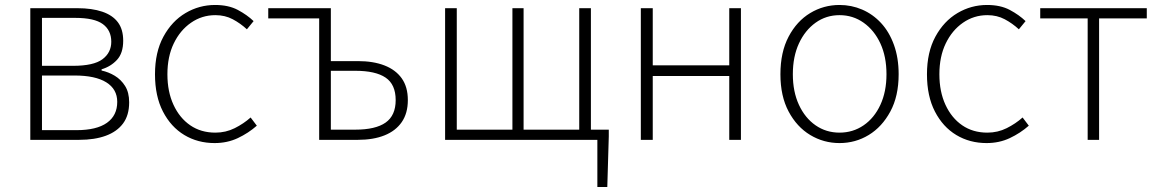

<svg xmlns="http://www.w3.org/2000/svg" viewBox="-20 -563 4665 773"><path d="M102 0V-530H292Q350 -530 391.5 -516Q433 -502 454.5 -473.5Q476 -445 476 -399Q476 -349 451 -322Q426 -295 389 -284V-279Q417 -273 442 -258Q467 -243 483.5 -217Q500 -191 500 -151Q500 -99 475.5 -66Q451 -33 406 -16.5Q361 0 299 0ZM149 -298H274Q357 -298 392.5 -324.5Q428 -351 428 -395Q428 -441 394 -466Q360 -491 283 -491H149ZM149 -39H288Q369 -39 410.5 -68.5Q452 -98 452 -153Q452 -204 408 -231.5Q364 -259 280 -259H149Z M844 13Q776 13 722 -19.5Q668 -52 636 -114Q604 -176 604 -264Q604 -353 638 -415.5Q672 -478 727 -510.5Q782 -543 846 -543Q900 -543 937.5 -523Q975 -503 1001 -478L974 -445Q948 -469 917 -485.5Q886 -502 847 -502Q793 -502 749 -471.5Q705 -441 679.5 -388Q654 -335 654 -264Q654 -194 678.5 -141Q703 -88 746 -58.5Q789 -29 847 -29Q889 -29 925 -47Q961 -65 989 -90L1014 -57Q980 -27 937.5 -7Q895 13 844 13Z M1265 0V-489H1060V-530H1312V-317H1421Q1483 -317 1528 -299.5Q1573 -282 1597.5 -247.5Q1622 -213 1622 -160Q1622 -107 1597.5 -71.5Q1573 -36 1528 -18Q1483 0 1421 0ZM1312 -41H1410Q1492 -41 1532.5 -69.5Q1573 -98 1573 -160Q1573 -223 1532.5 -250.5Q1492 -278 1410 -278H1312Z M2385 190V0H2338V-41H2431V-14L2425 190ZM1772 0V-530H1819V-41H2043V-530H2088V-41H2312V-530H2359V0Z M2560 0V-530H2608V-300H2916V-530H2963V0H2916V-257H2608V0Z M3360 13Q3296 13 3242 -19.5Q3188 -52 3155 -114Q3122 -176 3122 -264Q3122 -353 3155 -415.5Q3188 -478 3242 -510.5Q3296 -543 3360 -543Q3408 -543 3451 -524.5Q3494 -506 3527 -470.5Q3560 -435 3579 -382.5Q3598 -330 3598 -264Q3598 -176 3564.5 -114Q3531 -52 3477.5 -19.5Q3424 13 3360 13ZM3360 -29Q3414 -29 3457 -58.5Q3500 -88 3524.5 -141Q3549 -194 3549 -264Q3549 -335 3524.5 -388Q3500 -441 3457 -471.5Q3414 -502 3360 -502Q3306 -502 3263.5 -471.5Q3221 -441 3196.5 -388Q3172 -335 3172 -264Q3172 -194 3196.5 -141Q3221 -88 3263.5 -58.5Q3306 -29 3360 -29Z M3952 13Q3884 13 3830 -19.5Q3776 -52 3744 -114Q3712 -176 3712 -264Q3712 -353 3746 -415.5Q3780 -478 3835 -510.5Q3890 -543 3954 -543Q4008 -543 4045.5 -523Q4083 -503 4109 -478L4082 -445Q4056 -469 4025 -485.5Q3994 -502 3955 -502Q3901 -502 3857 -471.5Q3813 -441 3787.5 -388Q3762 -335 3762 -264Q3762 -194 3786.5 -141Q3811 -88 3854 -58.5Q3897 -29 3955 -29Q3997 -29 4033 -47Q4069 -65 4097 -90L4122 -57Q4088 -27 4045.5 -7Q4003 13 3952 13Z M4359 0V-489H4168V-530H4597V-489H4405V0Z"/></svg>

Font: Noto Sans SC ExtraLight
Style: Regular
Weight: 250
Designer: Ryoko NISHIZUKA 西塚涼子 (kana, bopomofo & ideographs); Paul D. Hunt (Latin, Greek & Cyrillic); Sandoll Communications 산돌커뮤니
Foundry: Adobe
Version: Version 2.004-H2;hotconv 1.0.118;makeotfexe 2.5.65603